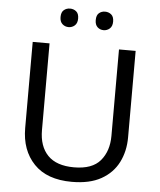

<svg xmlns="http://www.w3.org/2000/svg" viewBox="-60 -960 852 1022"><g transform="rotate(5 365.5 -449.0)"><path d="M640 -252Q640 -178 610 -118.5Q580 -59 518.5 -24.5Q457 10 362 10Q229 10 159.5 -62.5Q90 -135 90 -254V-714H180V-251Q180 -164 226.5 -116Q273 -68 367 -68Q464 -68 507.5 -119.5Q551 -171 551 -252V-714H640ZM226 -859Q226 -885 240 -896.5Q254 -908 273 -908Q292 -908 306 -896.5Q320 -885 320 -859Q320 -834 306 -821.5Q292 -809 273 -809Q254 -809 240 -821.5Q226 -834 226 -859ZM414 -859Q414 -885 427.5 -896.5Q441 -908 460 -908Q479 -908 493 -896.5Q507 -885 507 -859Q507 -834 493 -821.5Q479 -809 460 -809Q441 -809 427.5 -821.5Q414 -834 414 -859Z"/></g></svg>

Font: Noto Sans Sogdian
Style: Regular
Weight: 400
Designer: Monotype Design Team
Foundry: Monotype Imaging Inc.
Version: Version 2.002; ttfautohint (v1.8.4.7-5d5b)